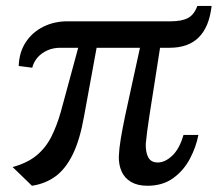

<svg xmlns="http://www.w3.org/2000/svg" viewBox="-20 -602 716 631"><path d="M85 8.5 21.5 -53Q70.5 -66.5 100.5 -91.5Q130.5 -116.5 148.8 -152.8Q167 -189 180 -235L237 -445H177.5Q154.5 -445 135.2 -436.2Q116 -427.5 103.2 -412.8Q90.5 -398 86 -379.5L41.5 -385Q43 -430.5 64.8 -463.5Q86.5 -496.5 123 -514.5Q159.5 -532.5 205 -532H541.5Q577.5 -532 597.8 -542.8Q618 -553.5 628.5 -582.5H675.5Q671.5 -548 661 -522.2Q650.5 -496.5 633.2 -479.2Q616 -462 592 -453.5Q568 -445 537.5 -445H506Q494.5 -370 486 -317Q477.5 -264 472 -228.2Q466.5 -192.5 463.5 -169Q460.5 -145.5 459 -129Q458.5 -101 467.5 -84.5Q476.5 -68 498.5 -68Q522.5 -68 546.2 -90.5Q570 -113 583 -158.5H632Q624.5 -119 604.2 -80.5Q584 -42 549.5 -16.8Q515 8.5 464.5 8.5Q432.5 8.5 411.2 -3.8Q390 -16 380 -37.8Q370 -59.5 370.5 -88Q371.5 -113.5 376.8 -145.2Q382 -177 390.8 -219.2Q399.5 -261.5 412 -316.8Q424.5 -372 440 -445H297.5L256 -218.5Q242.5 -142 218.8 -94Q195 -46 161.8 -22Q128.5 2 85 8.5Z"/></svg>

Font: Merriweather 72pt
Style: Italic
Weight: 400
Italic angle: -7.8°
Version: Version 2.101